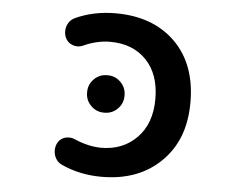

<svg xmlns="http://www.w3.org/2000/svg" viewBox="-53 -829 1105 883"><g transform="rotate(5 500.0 -387.5)"><path d="M446.3 -9.8Q345.7 -9.8 260.7 -48.8Q235.4 -60.5 225.6 -87.9Q221.7 -100.6 221.7 -112.3Q221.7 -127 227.5 -141.6Q237.3 -165 261.7 -173.8Q272.5 -176.8 283.2 -176.8Q296.9 -176.8 309.6 -170.9Q372.1 -143.6 432.6 -142.6Q533.2 -142.6 597.7 -208.5Q662.1 -274.4 662.1 -387.7Q662.1 -502 599.6 -566.9Q537.1 -631.8 432.6 -631.8Q372.1 -631.8 309.6 -603.5Q296.9 -597.7 283.2 -597.7Q272.5 -597.7 261.7 -601.6Q237.3 -610.4 227.5 -633.8Q221.7 -647.5 221.7 -662.1Q221.7 -674.8 225.6 -686.5Q235.4 -713.9 259.8 -725.6Q344.7 -764.6 446.3 -764.6Q533.2 -764.6 601.6 -739.3Q670.9 -713.9 722.2 -663.1Q773.4 -612.3 798.8 -543Q824.2 -473.6 824.2 -387.2Q824.2 -300.8 798.8 -232.4Q772.5 -163.1 720.2 -111.8Q668 -60.5 599.6 -35.2Q531.2 -9.8 446.3 -9.8ZM431.6 -304.7Q396.5 -304.7 371.6 -329.6Q346.7 -354.5 346.7 -389.6V-392.6Q346.7 -427.7 371.6 -452.6Q396.5 -477.5 431.6 -477.5H434.6Q469.7 -477.5 494.6 -452.6Q519.5 -427.7 519.5 -392.6V-389.6Q519.5 -354.5 494.6 -329.6Q469.7 -304.7 434.6 -304.7Z"/></g></svg>

Font: Rounded-X Mgen+ 1mn bold
Style: Bold
Weight: 700
Designer: [Source Han Sans]
Ryoko NISHIZUKA  (kana & ideographs); Paul D. Hunt (Latin, Greek & Cyrillic); Wenlong ZHANG  (bopomofo
Version: Version 1.059.20150602